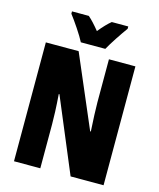

<svg xmlns="http://www.w3.org/2000/svg" viewBox="-133 -1021 923 1114"><g transform="rotate(15 328.0 -463.5)"><path d="M255 -767H402C423 -806 469 -875 497 -913V-927H398C378 -911 355 -887 328 -854C302 -886 280 -910 260 -927H159V-913C185 -880 238 -802 255 -767ZM597 0V-714H438V-455C438 -412 441 -354 445 -282H441L256 -714H59V0H217V-263C217 -304 215 -365 209 -444H213L399 0Z"/></g></svg>

Font: Noto Sans Lao Looped ExtraCondensed Black
Style: Regular
Weight: 900
Width: 2
Designer: Mark Frömberg, Ben Mitchell
Foundry: The Fontpad Ltd
Version: Version 1.002